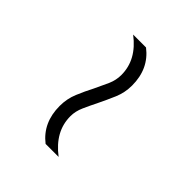

<svg xmlns="http://www.w3.org/2000/svg" viewBox="17 -632 511 511"><g transform="rotate(-45 272.0 -377.0)"><path d="M359.5 -328Q333 -328 309 -338.2Q285 -348.5 262.5 -359.5Q242.5 -369.5 223.5 -378Q204.5 -386.5 186 -386.5Q157 -386.5 132.5 -373Q108 -359.5 87 -332V-381Q122 -426 185 -426Q212 -426 236 -416Q260 -406 282 -394.5Q302.5 -384.5 321.2 -376.2Q340 -368 359 -368Q388 -368 412.5 -381.5Q437 -395 457.5 -422V-373.5Q422.5 -328 359.5 -328Z"/></g></svg>

Font: Encode Sans SC SemiExpanded ExtraLight
Style: Regular
Weight: 250
Width: 6
Designer: Multiple Designers
Foundry: Impallari Type
Version: Version 3.002